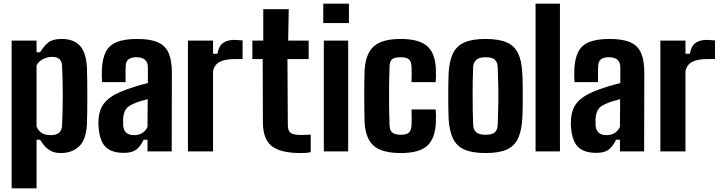

<svg xmlns="http://www.w3.org/2000/svg" viewBox="-20 -820 3913 1040"><path d="M43 200V-600H178V-537H197Q219 -572 242.5 -590.5Q266 -609 315 -609Q378 -609 412.5 -572.5Q447 -536 451 -451Q452 -424 452.5 -384Q453 -344 453 -299Q453 -254 452.5 -214.5Q452 -175 451 -149Q447 -64 409 -27.5Q371 9 308 9Q272 9 246.5 -7.5Q221 -24 197 -63H178V200ZM255 -88Q313 -88 316 -138Q320 -220 320 -305.5Q320 -391 316 -466Q313 -512 262 -512Q237 -512 212.5 -499.5Q188 -487 178 -466V-134Q190 -109 208 -98.5Q226 -88 255 -88Z M652 8Q585 8 552.5 -23.5Q520 -55 514 -131Q513 -140 513 -153.5Q513 -167 514 -175Q517 -215 532.5 -243.5Q548 -272 580 -294Q612 -316 667 -336Q695 -346 721.5 -354Q748 -362 781 -370V-455Q781 -510 719 -510Q691 -510 676.5 -499Q662 -488 661 -462Q660 -454 660 -435Q660 -416 660 -397.5Q660 -379 661 -375H533Q532 -384 531.5 -405Q531 -426 532 -447Q535 -503 553 -539Q571 -575 612 -592Q653 -609 724 -609Q795 -609 836 -590.5Q877 -572 894 -531.5Q911 -491 911 -426L910 0H779V-63H758Q741 -27 718 -9.5Q695 8 652 8ZM706 -88Q757 -88 779 -132L780 -283Q760 -278 739 -271.5Q718 -265 699 -256Q667 -242 657.5 -221Q648 -200 647 -175Q647 -162 647 -156.5Q647 -151 647 -140Q652 -88 706 -88Z M998 0V-600H1134V-529H1158Q1165 -571 1188.5 -587.5Q1212 -604 1250 -604Q1262 -604 1274 -602.5Q1286 -601 1294 -601V-500H1251Q1201 -500 1171.5 -485.5Q1142 -471 1134 -435V0Z M1609 9Q1499 9 1451.5 -29Q1404 -67 1404 -159L1403 -500H1347V-600H1406V-770H1544L1541 -600H1652V-500H1537L1539 -143Q1539 -111 1554.5 -100Q1570 -89 1610 -89Q1624 -89 1636 -89.5Q1648 -90 1663 -91V4Q1651 7 1638 8Q1625 9 1609 9Z M1731 -695V-800H1870V-695ZM1734 0V-600H1866V0Z M1955 -157Q1954 -183 1953.5 -222Q1953 -261 1953 -303.5Q1953 -346 1953.5 -382.5Q1954 -419 1955 -441Q1961 -532 2006.5 -570.5Q2052 -609 2150 -609Q2248 -609 2292.5 -571.5Q2337 -534 2341 -447Q2342 -429 2341.5 -405.5Q2341 -382 2340 -375H2209Q2210 -392 2210 -418.5Q2210 -445 2209 -461Q2208 -486 2195.5 -498Q2183 -510 2150 -510Q2117 -510 2104 -499Q2091 -488 2090 -461Q2088 -400 2087.5 -349Q2087 -298 2087.5 -248.5Q2088 -199 2090 -142Q2091 -114 2105 -102Q2119 -90 2152 -90Q2184 -90 2196 -103Q2208 -116 2209 -143Q2210 -159 2210 -178.5Q2210 -198 2209 -227H2340Q2341 -218 2341.5 -195.5Q2342 -173 2341 -157Q2337 -68 2293 -29.5Q2249 9 2152 9Q2049 9 2004.5 -30Q1960 -69 1955 -157Z M2610 9Q2539 9 2496.5 -9.5Q2454 -28 2434 -69Q2414 -110 2410 -176Q2409 -198 2408.5 -230.5Q2408 -263 2408 -299Q2408 -335 2408.5 -368Q2409 -401 2410 -424Q2414 -492 2434.5 -532.5Q2455 -573 2497.5 -591Q2540 -609 2610 -609Q2682 -609 2724.5 -590.5Q2767 -572 2786.5 -531Q2806 -490 2809 -424Q2811 -394 2811.5 -347Q2812 -300 2811.5 -253.5Q2811 -207 2809 -176Q2805 -110 2785.5 -69Q2766 -28 2724 -9.5Q2682 9 2610 9ZM2610 -90Q2646 -90 2660.5 -103.5Q2675 -117 2676 -144Q2678 -203 2679 -253Q2680 -303 2679 -352Q2678 -401 2676 -457Q2675 -483 2660.5 -496.5Q2646 -510 2610 -510Q2575 -510 2559.5 -495.5Q2544 -481 2543 -457Q2540 -390 2540 -308Q2540 -226 2543 -144Q2544 -117 2559.5 -103.5Q2575 -90 2610 -90Z M2881 0V-800H3013V0Z M3211 8Q3144 8 3111.5 -23.5Q3079 -55 3073 -131Q3072 -140 3072 -153.5Q3072 -167 3073 -175Q3076 -215 3091.5 -243.5Q3107 -272 3139 -294Q3171 -316 3226 -336Q3254 -346 3280.5 -354Q3307 -362 3340 -370V-455Q3340 -510 3278 -510Q3250 -510 3235.5 -499Q3221 -488 3220 -462Q3219 -454 3219 -435Q3219 -416 3219 -397.5Q3219 -379 3220 -375H3092Q3091 -384 3090.5 -405Q3090 -426 3091 -447Q3094 -503 3112 -539Q3130 -575 3171 -592Q3212 -609 3283 -609Q3354 -609 3395 -590.5Q3436 -572 3453 -531.5Q3470 -491 3470 -426L3469 0H3338V-63H3317Q3300 -27 3277 -9.5Q3254 8 3211 8ZM3265 -88Q3316 -88 3338 -132L3339 -283Q3319 -278 3298 -271.5Q3277 -265 3258 -256Q3226 -242 3216.5 -221Q3207 -200 3206 -175Q3206 -162 3206 -156.5Q3206 -151 3206 -140Q3211 -88 3265 -88Z M3557 0V-600H3693V-529H3717Q3724 -571 3747.5 -587.5Q3771 -604 3809 -604Q3821 -604 3833 -602.5Q3845 -601 3853 -601V-500H3810Q3760 -500 3730.5 -485.5Q3701 -471 3693 -435V0Z"/></svg>

Font: Big Shoulders Text ExtraBold
Style: Regular
Weight: 800
Designer: Patric King
Foundry: XO Type Co
Version: Version 1.000; ttfautohint (v1.8.2)